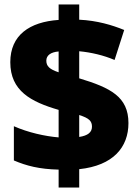

<svg xmlns="http://www.w3.org/2000/svg" viewBox="-20 -780 617 858"><path d="M242 -22V58H334V-24C486 -40 554 -122 554 -230C554 -348 473 -388 334 -430V-551C387 -546 443 -533 492 -512L535 -646C481 -668 415 -688 334 -692V-760H242V-691C112 -682 26 -623 26 -502C26 -374 118 -325 242 -289V-166C181 -171 105 -188 42 -216V-63C98 -39 156 -24 242 -22ZM242 -550V-457C202 -470 187 -484 187 -509C187 -532 206 -547 242 -550ZM334 -168V-266C378 -252 391 -239 391 -214C391 -189 373 -174 334 -168Z"/></svg>

Font: Noto Sans Tamil Black
Style: Regular
Weight: 900
Designer: Jelle Bosma - Monotype Design Team
Foundry: Monotype Imaging Inc.
Version: Version 2.004